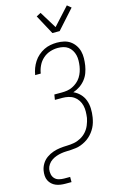

<svg xmlns="http://www.w3.org/2000/svg" viewBox="-174 -1043 844 1328"><g transform="rotate(-15 248.0 -379.5)"><path d="M121 215Q103 215 85.5 212.5Q68 210 52.5 203.5Q37 197 24.5 185.5Q12 174 4.5 158.5Q-3 143 -4 125Q-5 107 -2 89Q2 64 16 41Q30 18 52 2.5Q74 -13 99 -21.5Q124 -30 149 -33Q174 -36 199 -36.5Q224 -37 249 -41.5Q274 -46 298 -59Q322 -72 339.5 -92Q357 -112 367 -136.5Q377 -161 382 -186Q385 -209 385.5 -231Q386 -253 381 -274Q376 -295 364.5 -312.5Q353 -330 336 -342Q319 -354 297.5 -359Q276 -364 254 -364H200L206 -401H260Q279 -401 298.5 -404Q318 -407 336.5 -416Q355 -425 371 -438.5Q387 -452 398 -469.5Q409 -487 415.5 -506Q422 -525 425 -544Q428 -564 428.5 -584.5Q429 -605 424.5 -623.5Q420 -642 410 -658.5Q400 -675 385 -686Q370 -697 351 -701.5Q332 -706 312 -706Q284 -706 256 -697Q228 -688 205.5 -668Q183 -648 170 -621Q157 -594 153 -567L152 -565H112L113 -567Q117 -591 125.5 -613.5Q134 -636 147.5 -657Q161 -678 180.5 -695Q200 -712 222 -723Q244 -734 268 -738.5Q292 -743 315 -743Q341 -743 365.5 -737.5Q390 -732 409.5 -718.5Q429 -705 443 -684.5Q457 -664 463 -640.5Q469 -617 468.5 -591Q468 -565 464 -539Q460 -514 451 -489Q442 -464 425 -442.5Q408 -421 385 -405.5Q362 -390 337 -382Q364 -370 384 -349Q404 -328 414 -300.5Q424 -273 425 -242Q426 -211 421 -180Q418 -162 413 -144.5Q408 -127 399.5 -110.5Q391 -94 379.5 -79Q368 -64 354 -51.5Q340 -39 323.5 -29.5Q307 -20 289.5 -13.5Q272 -7 254 -4.5Q236 -2 218.5 -1Q201 0 183.5 0.5Q166 1 148 4Q130 7 112.5 13Q95 19 79 29.5Q63 40 52 56Q41 72 38 89Q35 108 39 126Q43 144 55 156.5Q67 169 85 173.5Q103 178 121 178H164V215ZM303 -815 228 -954 260 -971 335 -849 449 -974 477 -951 355 -815Z"/></g></svg>

Font: Iosevka Extralight
Style: Italic
Weight: 200
Italic angle: -9°
Monospace: yes
Designer: Belleve Invis
Foundry: Belleve Invis
Version: Version 32.5.0; ttfautohint (v1.8.4)